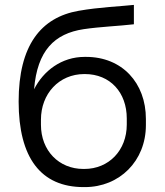

<svg xmlns="http://www.w3.org/2000/svg" viewBox="-20 -757 671 783"><path d="M321 6H326C467 6 575 -100 575 -247V-272C575 -419 478 -525 331 -525H325C231 -525 157 -468 119 -393C132 -551 202 -620 321 -638C388 -648 467 -651 526 -658V-737C472 -731 386 -728 301 -713C146 -686 56 -571 56 -343C56 -113 147 6 321 6ZM320 -68C220 -68 147 -143 147 -248V-269C147 -374 220 -455 324 -455H326C430 -455 497 -379 497 -274V-249C497 -144 424 -68 324 -68Z"/></svg>

Font: Fixel Display Regular
Style: Regular
Weight: 400
Designer: AlfaBravo + MacPaw
Foundry: Kyrylo Tkachov, Marchela Mozhyna, Serhii Makarenko, Maria Weinstein, Zakhar Kryvoshyya
Version: Version 1.211